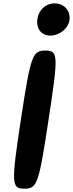

<svg xmlns="http://www.w3.org/2000/svg" viewBox="-20 -1188 440 1158"><path d="M106 -467C47 -79 49 -50 127 -50C205 -50 214 -79 273 -467C332 -855 332 -883 254 -883C176 -883 165 -855 106 -467ZM218 -1112C198 -1074 200 -1026 222 -1000C276 -936 404 -995 400 -1083C397 -1179 265 -1200 218 -1112Z"/></svg>

Font: Hussar Skorodowane
Style: Ky
Weight: 700
Foundry: Cannot Into Space Fonts
Version: Version 0.892